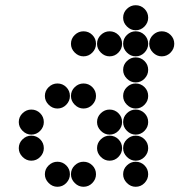

<svg xmlns="http://www.w3.org/2000/svg" viewBox="-20 -718 740 736"><path d="M452 -50Q452 -31 466.5 -16.5Q481 -2 500 -2Q520 -2 534 -16.5Q548 -31 548 -50Q548 -70 534 -84Q520 -98 500 -98Q481 -98 466.5 -84Q452 -70 452 -50ZM252 -50Q252 -31 266.5 -16.5Q281 -2 300 -2Q320 -2 334 -16.5Q348 -31 348 -50Q348 -70 334 -84Q320 -98 300 -98Q281 -98 266.5 -84Q252 -70 252 -50ZM152 -50Q152 -31 166.5 -16.5Q181 -2 200 -2Q220 -2 234 -16.5Q248 -31 248 -50Q248 -70 234 -84Q220 -98 200 -98Q181 -98 166.5 -84Q152 -70 152 -50ZM452 -150Q452 -131 466.5 -116.5Q481 -102 500 -102Q520 -102 534 -116.5Q548 -131 548 -150Q548 -170 534 -184Q520 -198 500 -198Q481 -198 466.5 -184Q452 -170 452 -150ZM352 -150Q352 -131 366.5 -116.5Q381 -102 400 -102Q420 -102 434 -116.5Q448 -131 448 -150Q448 -170 434 -184Q420 -198 400 -198Q381 -198 366.5 -184Q352 -170 352 -150ZM52 -150Q52 -131 66.5 -116.5Q81 -102 100 -102Q120 -102 134 -116.5Q148 -131 148 -150Q148 -170 134 -184Q120 -198 100 -198Q81 -198 66.5 -184Q52 -170 52 -150ZM452 -250Q452 -231 466.5 -216.5Q481 -202 500 -202Q520 -202 534 -216.5Q548 -231 548 -250Q548 -270 534 -284Q520 -298 500 -298Q481 -298 466.5 -284Q452 -270 452 -250ZM352 -250Q352 -231 366.5 -216.5Q381 -202 400 -202Q420 -202 434 -216.5Q448 -231 448 -250Q448 -270 434 -284Q420 -298 400 -298Q381 -298 366.5 -284Q352 -270 352 -250ZM52 -250Q52 -231 66.5 -216.5Q81 -202 100 -202Q120 -202 134 -216.5Q148 -231 148 -250Q148 -270 134 -284Q120 -298 100 -298Q81 -298 66.5 -284Q52 -270 52 -250ZM452 -350Q452 -331 466.5 -316.5Q481 -302 500 -302Q520 -302 534 -316.5Q548 -331 548 -350Q548 -370 534 -384Q520 -398 500 -398Q481 -398 466.5 -384Q452 -370 452 -350ZM252 -350Q252 -331 266.5 -316.5Q281 -302 300 -302Q320 -302 334 -316.5Q348 -331 348 -350Q348 -370 334 -384Q320 -398 300 -398Q281 -398 266.5 -384Q252 -370 252 -350ZM152 -350Q152 -331 166.5 -316.5Q181 -302 200 -302Q220 -302 234 -316.5Q248 -331 248 -350Q248 -370 234 -384Q220 -398 200 -398Q181 -398 166.5 -384Q152 -370 152 -350ZM452 -450Q452 -431 466.5 -416.5Q481 -402 500 -402Q520 -402 534 -416.5Q548 -431 548 -450Q548 -470 534 -484Q520 -498 500 -498Q481 -498 466.5 -484Q452 -470 452 -450ZM552 -550Q552 -531 566.5 -516.5Q581 -502 600 -502Q620 -502 634 -516.5Q648 -531 648 -550Q648 -570 634 -584Q620 -598 600 -598Q581 -598 566.5 -584Q552 -570 552 -550ZM452 -550Q452 -531 466.5 -516.5Q481 -502 500 -502Q520 -502 534 -516.5Q548 -531 548 -550Q548 -570 534 -584Q520 -598 500 -598Q481 -598 466.5 -584Q452 -570 452 -550ZM352 -550Q352 -531 366.5 -516.5Q381 -502 400 -502Q420 -502 434 -516.5Q448 -531 448 -550Q448 -570 434 -584Q420 -598 400 -598Q381 -598 366.5 -584Q352 -570 352 -550ZM452 -650Q452 -631 466.5 -616.5Q481 -602 500 -602Q520 -602 534 -616.5Q548 -631 548 -650Q548 -670 534 -684Q520 -698 500 -698Q481 -698 466.5 -684Q452 -670 452 -650ZM252 -550Q252 -531 266.5 -516.5Q281 -502 300 -502Q320 -502 334 -516.5Q348 -531 348 -550Q348 -570 334 -584Q320 -598 300 -598Q281 -598 266.5 -584Q252 -570 252 -550Z"/></svg>

Font: Matrix Sans Print
Style: Regular
Weight: 400
Designer: Brad Neil
Version: Version 1.100